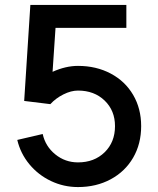

<svg xmlns="http://www.w3.org/2000/svg" viewBox="-20 -745 642 778"><path d="M78 -336 103 -725H492V-632H205L193 -454Q246 -478 296 -478Q370 -478 428.5 -447Q487 -416 519.5 -360.5Q552 -305 552 -234Q552 -162 519.5 -106Q487 -50 428.5 -18.5Q370 13 296 13Q238 13 186.5 -11.5Q135 -36 99 -79.5Q63 -123 50 -178L153 -202Q164 -152 204 -119.5Q244 -87 296 -87Q362 -87 404 -128Q446 -169 446 -234Q446 -297 404 -337.5Q362 -378 296 -378Q268 -378 237 -362.5Q206 -347 184 -323Z"/></svg>

Font: SUITE
Style: Bold
Weight: 700
Designer: Sun
Foundry: Sun
Version: Version 2.040